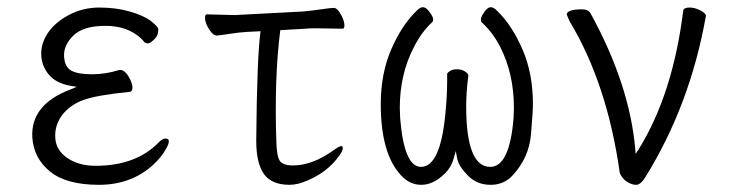

<svg xmlns="http://www.w3.org/2000/svg" viewBox="-20 -502 2040 535"><path d="M246 -40Q357 -40 420 -103Q432 -116 441 -116Q458 -116 444.5 -90.5Q431 -65 407 -43Q346 13 255.5 13Q165 13 119.5 -24Q74 -61 70 -119Q65 -211 177 -253L194 -260L176 -263Q137 -270 117 -293Q97 -316 95 -347Q93 -378 112 -408Q131 -438 170.5 -459.5Q210 -481 257 -481Q304 -481 343 -469.5Q382 -458 401 -443Q420 -428 421 -421Q422 -404 410 -392.5Q398 -381 392.5 -381Q387 -381 383 -384L374 -394Q336 -430 274 -430Q212 -430 184.5 -403Q157 -376 158.5 -345.5Q160 -315 179 -305Q198 -295 236 -295Q274 -295 312 -307H315Q327 -307 337.5 -290Q348 -273 349 -260Q350 -247 341 -246Q249 -237 211.5 -223Q174 -209 153 -181Q132 -153 134 -118Q136 -83 168 -61.5Q200 -40 246 -40Z M787 13Q737 13 715.5 -17Q694 -47 694 -110Q696 -343 706 -415L667 -413Q648 -412 622 -408Q596 -404 585 -403H584Q574 -403 563.5 -419Q553 -435 551.5 -448.5Q550 -462 557 -462L634 -460L825 -470Q847 -472 874.5 -476Q902 -480 910.5 -480Q919 -480 928.5 -464Q938 -448 939.5 -435Q941 -422 934 -422L869 -423H849Q839 -423 831 -422L761 -418Q744 -285 750 -108Q751 -67 759.5 -54Q768 -41 797 -41Q850 -41 909 -83Q925 -95 932 -95Q935 -95 935 -88Q935 -81 923 -65Q892 -23 839 0Q810 13 787 13ZM830 -422H831Z M1097 -14Q1041 -74 1041 -212Q1041 -297 1070 -364Q1099 -431 1139 -470Q1150 -482 1158.5 -482Q1167 -482 1177 -468.5Q1187 -455 1187 -448Q1187 -441 1183 -439Q1154 -412 1133 -370Q1094 -295 1094 -201L1095 -173Q1106 -37 1153 -37Q1207 -37 1221 -185Q1226 -235 1226 -279V-296Q1226 -299 1233.5 -304Q1241 -309 1253.5 -309Q1266 -309 1275.5 -303Q1285 -297 1285 -291Q1279 -246 1279 -206Q1279 -37 1346 -37Q1400 -37 1411 -173L1412 -201Q1412 -296 1374 -371Q1353 -412 1323 -439Q1320 -441 1320 -448Q1320 -455 1329.5 -468.5Q1339 -482 1347.5 -482Q1356 -482 1367 -470Q1407 -431 1436 -364Q1465 -297 1465 -212Q1465 -191 1459.5 -127Q1454 -63 1409 -14Q1385 13 1347 13Q1309 13 1283.5 -13Q1258 -39 1254 -60L1250 -81L1244 -60Q1237 -35 1218 -17Q1187 13 1154 13Q1121 13 1097 -14Z M1778 -8Q1765 13 1752.5 13Q1740 13 1726.5 4Q1713 -5 1707 -20Q1672 -269 1567 -443L1559 -462Q1561 -476 1602 -476Q1620 -476 1626 -464Q1734 -267 1750 -88L1751 -73L1759 -85Q1855 -239 1884 -474Q1887 -481 1901.5 -481Q1916 -481 1931.5 -473Q1947 -465 1947 -458Q1903 -209 1778 -8Z"/></svg>

Font: LXGW WenKai Mono TC Light
Style: Regular
Weight: 300
Designer: LXGW / Fontworks Inc.
Foundry: LXGW / Fontworks Inc.
Version: Version 1.330